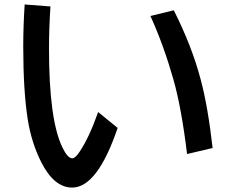

<svg xmlns="http://www.w3.org/2000/svg" viewBox="-20 -787 1040 855"><path d="M503.9 -217.3Q413.6 48.3 301.3 48.3Q221.2 48.3 164.1 -64Q120.1 -150.9 103.5 -255.4Q83.5 -382.3 83.5 -581.5Q83.5 -668 89.8 -767.1L204.6 -758.3Q198.2 -659.2 198.2 -569.8Q198.2 -256.3 256.8 -132.8Q280.8 -82 301.8 -82Q315.4 -82 335.9 -113.3Q377.9 -176.8 417 -288.1ZM813 -101.1Q788.1 -307.1 752 -434.1Q708 -587.9 649.9 -715.8L753.9 -741.2Q834.5 -581.5 873.5 -433.6Q905.8 -313.5 926.8 -127.9Z"/></svg>

Font: BIZ UDPGothic
Style: Bold
Weight: 700
Designer: TypeBank Co., Ltd.
Foundry: Morisawa Inc.
Version: Version 1.051